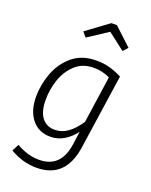

<svg xmlns="http://www.w3.org/2000/svg" viewBox="-177 -873 923 1173"><g transform="rotate(20 284.0 -286.5)"><path d="M499 -491 428 -4Q397 207 209 207Q119 207 36 158L59 113Q133 156 207 156Q348 156 371 -3L383 -90Q353 -49 312 -24.5Q271 0 225 0Q148 0 104 -54Q60 -108 59 -200Q59 -278 87.5 -355Q116 -432 177 -483Q238 -534 331 -534Q380 -534 419 -523Q458 -512 499 -491ZM121 -200Q121 -127 151 -88Q181 -49 234 -49Q280 -49 319 -77Q358 -105 393 -158L437 -463Q389 -487 331 -487Q259 -487 211.5 -443Q164 -399 142 -333Q120 -267 121 -200ZM194 -674 338 -780H374L488 -674L460 -643L350 -728L220 -643Z"/></g></svg>

Font: Fira Sans Light
Style: Italic
Weight: 300
Italic angle: -8°
Designer: bBox Type GmbH & Carrois Corporate GbR & Edenspiekermann AG
Foundry: bBox Type GmbH & Carrois Corporate GbR & Edenspiekermann AG
Version: Version 4.301